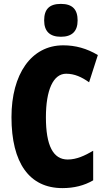

<svg xmlns="http://www.w3.org/2000/svg" viewBox="-20 -957 547 987"><path d="M293 -937C233 -937 207 -909 207 -852C207 -796 236 -768 293 -768C350 -768 379 -796 379 -852C379 -908 353 -937 293 -937ZM320 -578C363 -578 400 -561 438 -534L483 -674C426 -708 368 -724 305 -724C140 -724 39 -575 39 -355C39 -119 131 10 301 10C360 10 413 -3 459 -30V-182C416 -157 374 -137 328 -137C253 -137 216 -209 216 -354C216 -493 253 -578 320 -578Z"/></svg>

Font: Noto Sans Myanmar ExtraCondensed Black
Style: Regular
Weight: 900
Width: 2
Designer: Monotype Design Team
Foundry: Monotype Imaging Inc.
Version: Version 2.107